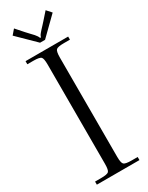

<svg xmlns="http://www.w3.org/2000/svg" viewBox="-231 -929 745 968"><g transform="rotate(-30 141.5 -445.5)"><path d="M157 -763H128L26 -863L50 -891L88 -848Q95 -840 107 -827.5Q119 -815 124 -809.5Q129 -804 134 -796.5Q139 -789 140 -784H145Q146 -788 148.5 -793Q151 -798 156.5 -804.5Q162 -811 166.5 -816Q171 -821 180.5 -831Q190 -841 196 -848L234 -891L259 -863ZM18 0V-18H53Q89 -18 97.5 -26.5Q106 -35 106 -71V-648Q106 -684 97.5 -692.5Q89 -701 53 -701H18V-719H266V-701H231Q195 -701 186 -692.5Q177 -684 177 -648V-71Q177 -35 186 -26.5Q195 -18 231 -18H266V0Z"/></g></svg>

Font: Foglihten068fMac
Style: Regular
Weight: 500
Designer: gluk (gluksza@wp.pl)
Foundry: gluk (gluksza@wp.pl)
Version: Version 0.68